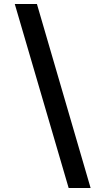

<svg xmlns="http://www.w3.org/2000/svg" viewBox="-20 -813 528 962"><path d="M54 -793 324 129H434L165 -793Z"/></svg>

Font: Noto Sans Bengali SemiBold
Style: Regular
Weight: 600
Designer: Jelle Bosma - Monotype Design Team
Foundry: Monotype Imaging Inc.
Version: Version 2.003